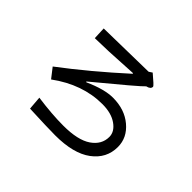

<svg xmlns="http://www.w3.org/2000/svg" viewBox="-155 -1003 1310 1310"><g transform="rotate(45 500.0 -347.5)"><path d="M242.2 31.2 234.4 -66.4Q375 -46.9 484.4 -46.9Q625 -46.9 693.4 -93.8Q761.7 -140.6 761.7 -214.8Q761.7 -265.6 709 -302.7Q656.2 -339.8 570.3 -339.8Q378.9 -339.8 203.1 -210.9L148.4 -281.2Q355.5 -437.5 570.3 -632.8L566.4 -636.7L347.7 -625L214.8 -621.1L210.9 -710.9L636.7 -718.8L660.2 -734.4Q730.5 -675.8 730.5 -668Q730.5 -644.5 695.3 -636.7Q671.9 -609.4 382.8 -371.1L386.7 -367.2Q507.8 -421.9 589.8 -421.9Q703.1 -421.9 777.3 -359.4Q851.6 -296.9 851.6 -207Q851.6 -97.7 759.8 -29.3Q668 39.1 492.2 39.1Q421.9 39.1 242.2 31.2Z"/></g></svg>

Font: WenQuanYi Micro Hei Mono
Style: Regular
Weight: 400
Foundry: Ascender Corporation
Version: Version 0.2.0-beta